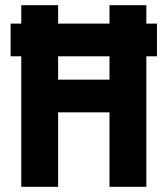

<svg xmlns="http://www.w3.org/2000/svg" viewBox="-20 -720 647 740"><path d="M21 -629H585V-503H21ZM402 -700H544V0H402V-287H204V0H62V-700H204V-413H402Z"/></svg>

Font: Phudu SemiBold
Style: Regular
Weight: 600
Version: Version 1.005;gftools[0.9.23]